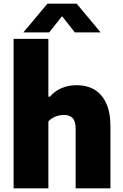

<svg xmlns="http://www.w3.org/2000/svg" viewBox="-20 -1018 667 1038"><path d="M53.5 -808H241.5V-495.5H250Q276.5 -526 313.2 -541.8Q350 -557.5 395.5 -557.5Q448 -557.5 488.8 -534.5Q529.5 -511.5 553.2 -461.8Q577 -412 577 -334.5V0H389V-321.5Q389 -362.5 372.8 -379.5Q356.5 -396.5 324.5 -396.5Q301 -396.5 278.5 -387.2Q256 -378 241.5 -361.5V0H53.5ZM524 -843H384.5L315.5 -930.5L246 -843H106.5L236.5 -998H394.5Z"/></svg>

Font: Encode Sans ExtraBold
Style: Regular
Weight: 800
Designer: Multiple Designers
Foundry: Impallari Type
Version: Version 2.000